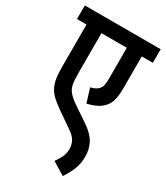

<svg xmlns="http://www.w3.org/2000/svg" viewBox="-200 -707 845 978"><g transform="rotate(30 223.0 -217.5)"><path d="M446 -542H381V-360Q381 -315 375 -289Q369 -263 353 -244Q324 -208 257 -193L232 -274Q264 -282 277 -297Q286 -307 289.5 -320Q293 -333 293 -357V-542H144V-302Q144 -265 148.5 -242Q153 -219 167 -202Q181 -185 210 -164L302 -102Q350 -69 368.5 -34Q387 1 387 44Q387 88 373 121Q359 154 337 187L262 141Q277 121 287.5 99.5Q298 78 298 51Q298 28 288 7Q278 -14 247 -35L159 -96Q130 -116 109 -135Q88 -154 77 -175Q65 -198 60.5 -225Q56 -252 56 -300V-542H0V-622H446Z"/></g></svg>

Font: Noto Sans ExtraCondensed Medium
Style: Regular
Weight: 500
Width: 2
Designer: Monotype Design Team
Foundry: Monotype Imaging Inc.
Version: Version 2.013; ttfautohint (v1.8.4.7-5d5b)